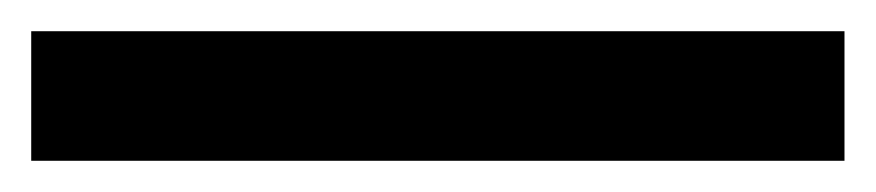

<svg xmlns="http://www.w3.org/2000/svg" viewBox="-20 44 561 123"><path d="M0 147V64H521V147Z"/></svg>

Font: Von Semi
Style: Regular
Weight: 600
Version: Version 4.000; ttfautohint (v1.8.4.7-5d5b)